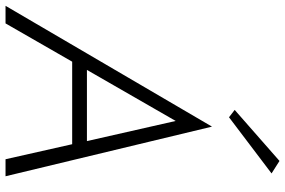

<svg xmlns="http://www.w3.org/2000/svg" viewBox="-204 -822 1006 677"><g transform="rotate(90 298.5 -483.0)"><path d="M571 -938 373 -788 347 -808 527 -966ZM521 0 468 -235H177L42 0H-20L406 -728L581 0ZM386 -600 206 -287H457Z"/></g></svg>

Font: Jost* Light
Style: Italic
Weight: 300
Italic angle: -10°
Version: Version 3.7